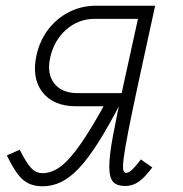

<svg xmlns="http://www.w3.org/2000/svg" viewBox="-20 -638 640 672"><path d="M507 -618 498 -572H312Q255 -572 212.5 -535Q170 -498 156 -438Q143 -381 169.5 -346.5Q196 -312 252 -312H440L431 -266H247Q167 -266 128.5 -315.5Q90 -365 108 -446Q120 -498 150 -536.5Q180 -575 223 -596.5Q266 -618 317 -618ZM418 13Q390 13 376.5 -1Q363 -15 362.5 -52.5Q362 -90 375 -160.5Q388 -231 412.5 -343Q437 -455 473 -618H523Q488 -458 465 -351.5Q442 -245 429.5 -181Q417 -117 413 -85Q409 -53 411.5 -43Q414 -33 421 -33Q431 -33 443 -44.5Q455 -56 473 -80L513 -52Q487 -17 465.5 -2Q444 13 418 13ZM352 -283H405Q361 -198 325 -141Q289 -84 257 -50Q225 -16 194 -1Q163 14 129 14Q101 14 80 4Q59 -6 41.5 -29.5Q24 -53 4 -94L49 -114Q72 -68 89 -50Q106 -32 129 -32Q161 -32 192 -55Q223 -78 261.5 -133Q300 -188 352 -283Z"/></svg>

Font: Victor Mono Thin
Style: Italic
Weight: 100
Italic angle: -12°
Monospace: yes
Designer: Rune Bjørnerås
Version: Version 1.561;gftools[0.9.30]